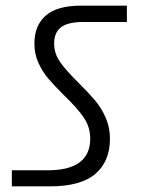

<svg xmlns="http://www.w3.org/2000/svg" viewBox="-20 -661 525 681"><path d="M22 -57H149Q300 -57 300 -169Q300 -211 276.5 -245Q253 -279 207 -323Q173 -357 152 -381.5Q131 -406 116.5 -437.5Q102 -469 102 -507Q102 -570 142 -605.5Q182 -641 268 -641H430V-583H276Q220 -583 196 -564Q172 -545 172 -507Q172 -471 193.5 -440.5Q215 -410 259 -367Q295 -331 317 -305Q339 -279 354.5 -244.5Q370 -210 370 -169Q370 -89 318.5 -44.5Q267 0 157 0H22Z"/></svg>

Font: Biryani Light
Style: Regular
Weight: 300
Designer: Dan Reynolds and Mathieu Réguer
Foundry: Dan Reynolds and Mathieu Réguer
Version: Version 1.004; ttfautohint (v1.1) -l 5 -r 5 -G 72 -x 0 -D la